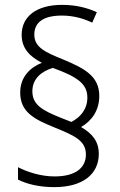

<svg xmlns="http://www.w3.org/2000/svg" viewBox="-20 -781 495 789"><path d="M63 -401C63 -322 118 -292 202 -258C289 -223 333 -202 333 -146C333 -94 294 -56 204 -56C150 -56 94 -73 54 -94V-43C89 -25 141 -12 203 -12C320 -12 386 -65 386 -149C386 -201 358 -233 313 -259C355 -283 388 -325 388 -387C388 -468 327 -500 241 -536C164 -567 121 -587 121 -639C121 -690 160 -717 234 -717C282 -717 323 -705 359 -688L378 -731C337 -749 293 -761 235 -761C131 -761 69 -714 69 -638C69 -582 102 -549 152 -523C102 -503 63 -463 63 -401ZM113 -406C113 -458 151 -488 197 -502C299 -465 339 -436 339 -380C339 -331 309 -298 273 -280L230 -297C155 -327 113 -350 113 -406Z"/></svg>

Font: Noto Sans Khmer SemiCondensed Light
Style: Regular
Weight: 300
Width: 4
Designer: Danh Hong and the Monotype Design Team
Foundry: Monotype Imaging Inc.
Version: Version 2.004